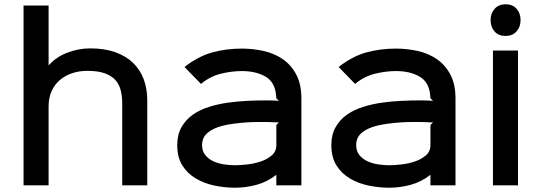

<svg xmlns="http://www.w3.org/2000/svg" viewBox="-20 -866 2530 897"><path d="M668 -397V0H551V-382Q551 -414 544.5 -442Q538 -470 520.5 -490.5Q503 -511 471 -523Q439 -535 388 -535Q350 -535 317 -524Q284 -513 259.5 -492Q235 -471 221 -440Q207 -409 207 -369V0H90V-840H207V-562H209Q241 -599 293.5 -619.5Q346 -640 402 -640Q469 -640 519 -622Q569 -604 602 -572Q635 -540 651.5 -495.5Q668 -451 668 -397Z M1388 -406V0H1271V-48H1269Q1228 -16 1178.5 -2.5Q1129 11 1078 11Q1030 11 982 1Q934 -9 895 -32Q856 -55 832 -93Q808 -131 808 -188Q808 -237 828 -272Q848 -307 880.5 -330Q913 -353 956 -366.5Q999 -380 1045.5 -386.5Q1092 -393 1138 -395Q1184 -397 1224 -397Q1236 -397 1255 -396.5Q1274 -396 1283 -395L1271 -407Q1270 -409 1270.5 -413.5Q1271 -418 1270 -419Q1265 -482 1220.5 -508Q1176 -534 1110 -534Q1062 -534 1011.5 -521.5Q961 -509 919 -474L842 -553Q906 -603 971 -621Q1036 -639 1110 -639Q1161 -639 1211 -628Q1261 -617 1300.5 -590Q1340 -563 1364 -518Q1388 -473 1388 -406ZM1283 -294Q1275 -294 1257.5 -295Q1240 -296 1229 -296Q1207 -296 1181.5 -296Q1156 -296 1129 -294Q1102 -292 1074.5 -288.5Q1047 -285 1022 -279Q977 -268 950.5 -246Q924 -224 924 -188Q924 -160 939 -141.5Q954 -123 977 -112.5Q1000 -102 1027 -98Q1054 -94 1078 -94Q1100 -94 1133 -97.5Q1166 -101 1196.5 -111Q1227 -121 1249 -139.5Q1271 -158 1271 -188V-282Z M2108 -406V0H1991V-48H1989Q1948 -16 1898.5 -2.5Q1849 11 1798 11Q1750 11 1702 1Q1654 -9 1615 -32Q1576 -55 1552 -93Q1528 -131 1528 -188Q1528 -237 1548 -272Q1568 -307 1600.5 -330Q1633 -353 1676 -366.5Q1719 -380 1765.5 -386.5Q1812 -393 1858 -395Q1904 -397 1944 -397Q1956 -397 1975 -396.5Q1994 -396 2003 -395L1991 -407Q1990 -409 1990.5 -413.5Q1991 -418 1990 -419Q1985 -482 1940.5 -508Q1896 -534 1830 -534Q1782 -534 1731.5 -521.5Q1681 -509 1639 -474L1562 -553Q1626 -603 1691 -621Q1756 -639 1830 -639Q1881 -639 1931 -628Q1981 -617 2020.5 -590Q2060 -563 2084 -518Q2108 -473 2108 -406ZM2003 -294Q1995 -294 1977.5 -295Q1960 -296 1949 -296Q1927 -296 1901.5 -296Q1876 -296 1849 -294Q1822 -292 1794.5 -288.5Q1767 -285 1742 -279Q1697 -268 1670.5 -246Q1644 -224 1644 -188Q1644 -160 1659 -141.5Q1674 -123 1697 -112.5Q1720 -102 1747 -98Q1774 -94 1798 -94Q1820 -94 1853 -97.5Q1886 -101 1916.5 -111Q1947 -121 1969 -139.5Q1991 -158 1991 -188V-282Z M2412 -772Q2412 -740 2393 -719Q2374 -698 2342 -698Q2309 -698 2290.5 -719Q2272 -740 2272 -772Q2272 -804 2291 -825Q2310 -846 2342 -846Q2375 -846 2393.5 -825Q2412 -804 2412 -772ZM2400 0H2283V-630H2400Z"/></svg>

Font: TypoPRO Sinkin Sans
Style: 500 Medium
Weight: 500
Designer: Keith Bates
Foundry: K-Type
Version: Sinkin Sans (version 1.0)  by Keith Bates   •   © 2014   www